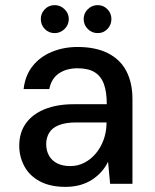

<svg xmlns="http://www.w3.org/2000/svg" viewBox="-20 -716 604 748"><path d="M235 12Q175 12 134.5 -10Q94 -32 74.5 -69Q55 -106 55 -148Q55 -199 80.5 -235Q106 -271 154 -290.5Q202 -310 268 -310H396Q396 -357 385 -388Q374 -419 349 -434.5Q324 -450 282 -450Q239 -450 209.5 -430Q180 -410 172 -369H72Q78 -422 107 -458.5Q136 -495 182 -514Q228 -533 282 -533Q353 -533 401 -508.5Q449 -484 472.5 -438.5Q496 -393 496 -330V0H409L401 -86Q391 -65 375.5 -47.5Q360 -30 339.5 -16.5Q319 -3 293 4.5Q267 12 235 12ZM254 -69Q284 -69 309.5 -82.5Q335 -96 354 -119Q373 -142 383.5 -171Q394 -200 395 -232V-239H277Q236 -239 209.5 -228.5Q183 -218 171.5 -198.5Q160 -179 160 -155Q160 -129 171 -109.5Q182 -90 203 -79.5Q224 -69 254 -69ZM193 -587Q170 -587 154.5 -603Q139 -619 139 -642Q139 -664 154.5 -680Q170 -696 193 -696Q215 -696 231.5 -680Q248 -664 248 -642Q248 -619 231.5 -603Q215 -587 193 -587ZM361 -587Q338 -587 322 -603Q306 -619 306 -642Q306 -664 322 -680Q338 -696 361 -696Q383 -696 398.5 -680Q414 -664 414 -642Q414 -619 398.5 -603Q383 -587 361 -587Z"/></svg>

Font: DM Sans 10pt Medium
Style: Regular
Weight: 500
Version: Version 4.004;gftools[0.9.30]